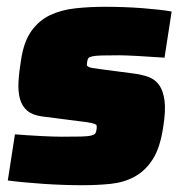

<svg xmlns="http://www.w3.org/2000/svg" viewBox="-20 -538 542 566"><path d="M223 8Q196 8 166.5 7Q137 6 108 4Q79 2 52 -0.5Q25 -3 3 -6L24 -142Q61 -139 100 -137Q139 -135 162 -135Q199 -135 219 -135.5Q239 -136 249 -138.5Q259 -141 261.5 -145.5Q264 -150 265 -159Q265 -164 265 -167Q265 -170 260.5 -172Q256 -174 246.5 -176Q237 -178 219 -180L102 -195Q75 -199 60 -212Q45 -225 39 -246Q33 -267 34.5 -296Q36 -325 42 -361Q50 -415 72.5 -446.5Q95 -478 128 -493.5Q161 -509 202.5 -513.5Q244 -518 290 -518Q317 -518 345 -517Q373 -516 399 -514Q425 -512 447.5 -509.5Q470 -507 486 -504L465 -368Q423 -371 385.5 -373Q348 -375 332 -375Q299 -375 280.5 -374.5Q262 -374 252.5 -372Q243 -370 240.5 -366.5Q238 -363 237 -356Q236 -350 236 -347Q236 -344 240 -341.5Q244 -339 252.5 -337.5Q261 -336 277 -334L376 -321Q399 -318 418 -311Q437 -304 449 -287.5Q461 -271 465 -241.5Q469 -212 461 -163Q452 -102 430 -68Q408 -34 376.5 -17Q345 0 306 4Q267 8 223 8Z"/></svg>

Font: Azeri Sans Black
Style: Italic
Weight: 900
Designer: Hector Gatti & Omnibus-Type (original fonts) / Cristiano Sobral (main changes and remastering)
Foundry: Omnibus-Type
Version: Version 0.07;August 21, 2020;FontCreator 13.0.0.2681 64-bit;